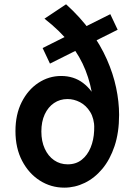

<svg xmlns="http://www.w3.org/2000/svg" viewBox="-20 -848 607 882"><path d="M275.2 14Q214.3 14 163.3 -18.3Q112.4 -50.5 81.7 -109Q51 -167.4 51 -245.9Q51 -322.4 79.8 -379.2Q108.7 -436.1 156.5 -467.5Q204.4 -499 260.9 -499Q319 -499 361.5 -466.9Q404 -434.7 427.2 -380.1Q450.3 -325.6 450.3 -257.8H413.5Q412.8 -304 394.2 -333.9Q375.6 -363.8 347.8 -378.4Q319.9 -393 290 -393Q255.2 -393 228 -374.5Q200.9 -356 185.4 -322.6Q170 -289.2 170 -243.9Q170 -198.9 185.6 -165Q201.1 -131 228.4 -112.1Q255.7 -93.1 291 -93.1Q329 -93.1 355.3 -114Q381.6 -134.8 396.2 -169.9Q410.7 -205 412.5 -247.6Q415.1 -323.5 406.5 -392.4Q397.9 -461.3 373 -524.7Q348.2 -588.1 302.3 -647.1Q256.4 -706.1 184.3 -762.2L283.5 -828.3Q349 -769.2 395.4 -705.1Q441.8 -641.1 470.9 -575.3Q499.9 -509.6 513.5 -445Q527.1 -380.5 527.1 -320.4Q527.1 -239.4 506.3 -177.1Q485.5 -114.8 450 -72.3Q414.5 -29.8 369.3 -7.9Q324.2 14 275.2 14ZM209.5 -555.8 175.8 -627.3 486.7 -782.9 520.5 -711.4Z"/></svg>

Font: Karla
Style: Regular
Weight: 400
Designer: Jonathan Pinhorn
Version: Version 2.004;gftools[0.9.33]